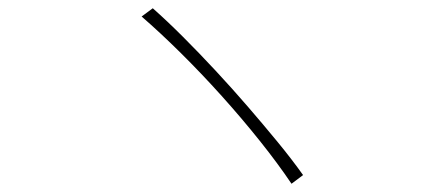

<svg xmlns="http://www.w3.org/2000/svg" viewBox="-20 -575 1040 465"><path d="M350 -555Q385 -524 423.5 -485.5Q462 -447 502 -404Q542 -361 580 -317Q618 -273 652.5 -231Q687 -189 714 -151L686 -130Q653 -179 609.5 -233.5Q566 -288 517 -342.5Q468 -397 418 -446.5Q368 -496 323 -535Z"/></svg>

Font: Noto Sans JP Thin Thin
Style: Regular
Weight: 250
Version: Version 2.004-H2;hotconv 1.0.118;makeotfexe 2.5.65603